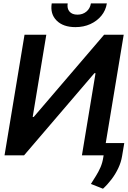

<svg xmlns="http://www.w3.org/2000/svg" viewBox="-20 -937 769 1158"><path d="M127.9 -727.5H259.3L177.2 -231.9H183.6L607.9 -727.5H726.1L605.5 0H474.1L556.2 -495.6H549.3L125 0H7.3ZM435.1 -773.4Q360.8 -773.4 321.3 -813.2Q281.7 -853 292 -916.5H388.2Q383.3 -885.7 399.2 -867.2Q415 -848.6 447.3 -848.6Q479 -848.6 501.2 -867.2Q523.4 -885.7 528.3 -916.5H624.5Q617.7 -874 591.3 -842Q564.9 -810.1 524.7 -791.7Q484.4 -773.4 435.1 -773.4ZM729.5 -74.2 716.3 4.4Q710.4 41 693.8 76.4Q677.2 111.8 653.3 143.6Q629.4 175.3 601.1 201.2L528.3 172.4Q543.9 147.5 559.1 123.3Q574.2 99.1 586.2 71.8Q598.1 44.4 603 11.7L617.2 -74.2Z"/></svg>

Font: Inter Tight SemiBold
Style: Italic
Weight: 600
Italic angle: -9.39999°
Designer: Rasmus Andersson
Foundry: rsms
Version: Version 3.004